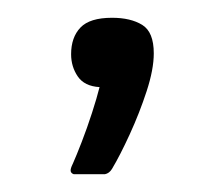

<svg xmlns="http://www.w3.org/2000/svg" viewBox="-20 -88 248 216"><path d="M153 -28Q153 -10 145 14.5Q137 39 126 63Q115 87 106 102Q103 107 98 108Q91 108 81.5 108Q72 108 63 108Q60 107 59.5 104.5Q59 102 62 96Q66 87 72 71.5Q78 56 83.5 39Q89 22 92 10Q75 9 67.5 -2Q60 -13 60 -27Q60 -46 70.5 -57Q81 -68 106 -68Q127 -68 140 -60Q153 -52 153 -28Z"/></svg>

Font: Glory Medium
Style: Regular
Weight: 500
Designer: Robert Leuschke
Foundry: Robert Leuschke
Version: Version 1.011